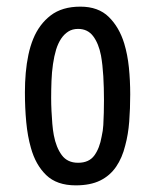

<svg xmlns="http://www.w3.org/2000/svg" viewBox="-20 -548 467 578"><path d="M208 10Q151 10 119 -21Q87 -52 73 -103Q63 -138 59 -180.5Q55 -223 55 -270Q55 -300 57.5 -328.5Q60 -357 65.5 -383Q71 -409 80 -431Q98 -475 132.5 -501.5Q167 -528 222 -528Q276 -528 307.5 -497Q339 -466 354 -417Q364 -384 368 -345Q372 -306 372 -264Q372 -221 369 -182Q366 -143 357 -110Q348 -73 329.5 -46Q311 -19 281.5 -4.5Q252 10 208 10ZM215 -58Q248 -58 264 -80Q280 -102 286 -137Q290 -154 291 -171.5Q292 -189 292.5 -208.5Q293 -228 293 -247Q293 -284 291 -318.5Q289 -353 284 -381Q277 -417 260.5 -439Q244 -461 215 -461Q198 -461 185.5 -453Q173 -445 164 -431.5Q155 -418 149 -399Q143 -379 139.5 -355Q136 -331 135 -304.5Q134 -278 134 -253Q134 -234 135 -214Q136 -194 137.5 -175.5Q139 -157 142 -141Q149 -104 166 -81Q183 -58 215 -58Z"/></svg>

Font: Truculenta Medium
Style: Regular
Weight: 500
Version: Version 1.002